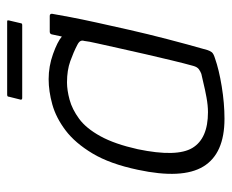

<svg xmlns="http://www.w3.org/2000/svg" viewBox="-74 -552 632 523"><g transform="rotate(-90 241.5 -290.0)"><path d="M180 6Q85 6 50 -51.5Q15 -109 41 -230Q57 -306 85.5 -353.5Q114 -401 148.5 -427Q183 -453 219 -463Q255 -473 288 -473Q323 -473 356.5 -461Q390 -449 404 -437L410 -465Q411 -468 413 -469Q415 -470 417 -470H460Q466 -470 466 -464Q463 -446 457 -414.5Q451 -383 442 -342Q433 -301 422 -252.5Q411 -204 397 -150Q383 -96 367 -40Q365 -34 361.5 -29Q358 -24 345 -20Q314 -9 268 -1.5Q222 6 180 6ZM198 -39Q216 -39 238 -43Q260 -47 278 -51.5Q296 -56 302 -57Q308 -59 314.5 -63.5Q321 -68 324 -79Q331 -104 339 -137.5Q347 -171 355.5 -207.5Q364 -244 371.5 -278.5Q379 -313 385 -339Q391 -365 392 -376Q394 -382 391.5 -386.5Q389 -391 381 -395Q362 -405 337 -414Q312 -423 279 -423Q258 -423 232 -416Q206 -409 180 -390Q154 -371 132.5 -332Q111 -293 97 -230Q75 -124 100.5 -81.5Q126 -39 198 -39ZM440 -548Q440 -547 439 -546Q438 -545 435 -545H237Q234 -545 233 -546Q232 -547 232 -549L240 -581Q240 -584 241.5 -585Q243 -586 246 -586H444Q447 -586 447.5 -585.5Q448 -585 448 -582Z"/></g></svg>

Font: Glory Light
Style: Italic
Weight: 300
Italic angle: -12°
Version: Version 1.011